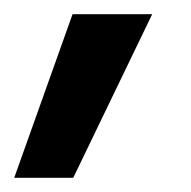

<svg xmlns="http://www.w3.org/2000/svg" viewBox="-44 -142 269 270"><path d="M-24 108 58 -122H170L59 108Z"/></svg>

Font: Ysabeau
Style: Bold Italic
Weight: 700
Italic angle: -12°
Designer: Christian Thalmann (Catharsis Fonts)
Version: Version 2.002